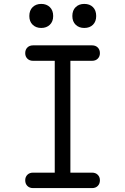

<svg xmlns="http://www.w3.org/2000/svg" viewBox="-20 -962 640 982"><path d="M340 -79H451Q469 -79 480 -68Q491 -57 491 -40Q491 -22 480 -11Q469 0 451 0H149Q131 0 120 -11Q109 -22 109 -40Q109 -57 120 -68Q131 -79 149 -79H260V-651H149Q131 -651 120 -662Q109 -673 109 -690Q109 -708 120 -719Q131 -730 149 -730H451Q469 -730 480 -719Q491 -708 491 -690Q491 -673 480 -662Q469 -651 451 -651H340ZM411 -819Q384 -819 367 -835.5Q350 -852 350 -880Q350 -909 367 -925.5Q384 -942 411 -942Q439 -942 455.5 -925.5Q472 -909 472 -880Q472 -852 455.5 -835.5Q439 -819 411 -819ZM191 -819Q164 -819 147 -835.5Q130 -852 130 -880Q130 -909 147 -925.5Q164 -942 191 -942Q218 -942 235 -925.5Q252 -909 252 -880Q252 -852 235 -835.5Q218 -819 191 -819Z"/></svg>

Font: Maple Mono Light
Style: Regular
Weight: 300
Monospace: yes
Designer: subframe7536
Version: Version 7.000